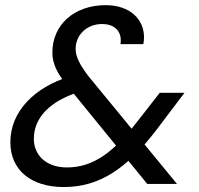

<svg xmlns="http://www.w3.org/2000/svg" viewBox="-20 -731 790 763"><path d="M549.7 -555.6C551.4 -565.1 552.4 -573.9 552.4 -582.6C552.4 -655.6 495.2 -710.5 399.8 -710.5C275.1 -710.5 188.1 -632.7 188.1 -522.1C188.1 -478.1 206.8 -439.4 249.8 -387.3L565.2 0H683.4L331.3 -428.5C298.3 -472.5 280.6 -503.7 280.6 -537.4C280.6 -591.5 324.6 -635.6 385.9 -635.6C430.1 -635.6 459.9 -611.7 459.9 -571.3C459.9 -565.9 459.7 -561.1 458.7 -555.6ZM291.8 -437.6 255.1 -426.4C118.1 -383.9 21.2 -289.3 21.2 -165.7C21.2 -55.4 103.2 12.3 233.1 12.3C376.8 12.3 485.7 -61.7 605.8 -220.3L713.2 -362.3H614.9L526 -248.6C431.1 -124.5 349.2 -65.6 245.9 -65.6C164.8 -65.6 114.5 -113.3 114.5 -179.3C114.5 -267.9 185.2 -329.8 287.1 -363.3L330.7 -377.3Z"/></svg>

Font: Poppins Devanagari Thin
Style: Italic
Weight: 100
Italic angle: -10°
Designer: Ninad Kale (Devanagari), Jonny Pinhorn (Latin)
Foundry: Indian Type Foundry
Version: 4.005